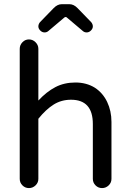

<svg xmlns="http://www.w3.org/2000/svg" viewBox="-20 -911 635 936"><path d="M76.2 -39.1V-672.9Q76.2 -691.4 89.4 -705.1Q102.5 -718.8 121.1 -718.8Q139.6 -718.8 153.3 -705.1Q167 -691.4 167 -672.9V-420.9Q207 -463.9 250 -486.3Q293 -508.8 347.7 -508.8Q401.4 -508.8 442.4 -483.4Q481.4 -458 502.4 -414.1Q523.4 -370.1 523.4 -316.4V-39.1Q523.4 -20.5 509.8 -7.3Q496.1 5.9 477.5 5.9Q459 5.9 445.8 -7.3Q432.6 -20.5 432.6 -39.1V-306.6Q432.6 -424.8 326.2 -424.8Q279.3 -424.8 241.7 -401.4Q204.1 -377.9 167 -332V-39.1Q167 -20.5 153.3 -7.3Q139.6 5.9 121.1 5.9Q102.5 5.9 89.4 -7.3Q76.2 -20.5 76.2 -39.1ZM167 -782.2Q167 -793 174.8 -802.7L241.2 -871.1Q259.8 -890.6 281.2 -890.6H318.4Q339.8 -890.6 358.4 -871.1L424.8 -802.7Q432.6 -793 432.6 -782.2Q432.6 -771.5 423.3 -762.2Q414.1 -752.9 402.3 -752.9Q391.6 -752.9 383.8 -759.8L307.6 -824.2Q304.7 -828.1 299.8 -828.1Q295.9 -828.1 292 -824.2L215.8 -759.8Q208 -752.9 197.3 -752.9Q185.5 -752.9 176.3 -762.2Q167 -771.5 167 -782.2Z"/></svg>

Font: jf-openhuninn-2.1
Style: Regular
Weight: 400
Designer: [Kosugi Maru]
Designed by MOTOYA      

[Varela Round]
Joe Prince (Latin component); Avraham Cornfeld (Hebrew component)
Foundry: justfont Co., Ltd.
Version: 2.1